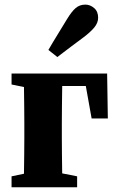

<svg xmlns="http://www.w3.org/2000/svg" viewBox="-20 -796 500 816"><path d="M80.4 0Q81.4 -23.1 81.9 -60.2Q82.4 -97.4 82.9 -138Q83.4 -178.7 83.4 -210V-273.5Q83.4 -304.8 82.9 -345.4Q82.4 -386.1 81.9 -423.8Q81.4 -461.4 80.4 -483.5H245.8Q244.8 -461.4 244.3 -423.8Q243.8 -386.1 243.3 -345.4Q242.8 -304.8 242.8 -273.5V-210Q242.8 -178.7 243.3 -138Q243.8 -97.4 244.3 -60.2Q244.8 -23.1 245.8 0ZM163 -430.6V-483.5H435.3L438.3 -292.4H369.4L335.2 -483.5L403.9 -430.6ZM29.1 0V-46.6L124.9 -66.6H206.6L307.8 -46.6V0ZM29.1 -436.9V-483.5H163V-416.9H126.6ZM185.7 -583.8Q194.7 -599.3 204.6 -615.9Q214.5 -632.5 228.8 -655.7Q243.1 -678.8 264.1 -713.5Q284.4 -747.1 301.5 -761.7Q318.5 -776.4 342.8 -776.4Q363.2 -776.4 380.2 -761.7Q397.1 -747.1 397.1 -720.7Q397.1 -698.7 380.3 -678.7Q363.6 -658.8 334.1 -636.7Q304.9 -615.1 285.2 -600.3Q265.6 -585.5 251.3 -574.6Q236.9 -563.7 223.7 -553.5Z"/></svg>

Font: Source Serif 4 Variable
Style: Regular
Weight: 400
Designer: Frank Grießhammer
Foundry: Adobe
Version: Version 4.005;hotconv 1.1.0;makeotfexe 2.6.0